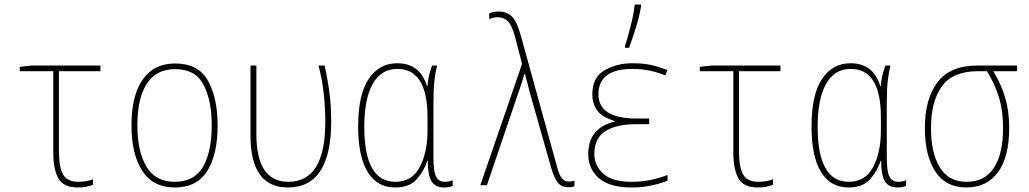

<svg xmlns="http://www.w3.org/2000/svg" viewBox="-20 -817 4540 847"><path d="M390 -2V-26Q362 -15 326 -15Q276 -15 258 -47.5Q240 -80 240 -150V-503H423V-528H120L67 -522V-503H215V-145Q215 -72 237 -31Q259 10 323 10Q362 10 390 -2Z M940 -264Q940 -385 897.5 -461Q855 -537 753 -537Q659 -537 609.5 -466Q560 -395 560 -265Q560 -137 607.5 -63.5Q655 10 751 10Q849 10 894.5 -63Q940 -136 940 -264ZM586 -265Q586 -383 627.5 -447.5Q669 -512 753 -512Q842 -512 878 -443Q914 -374 914 -265Q914 -147 875.5 -81Q837 -15 751 -15Q666 -15 626 -82Q586 -149 586 -265Z M1441 -282Q1441 -348 1433.5 -406.5Q1426 -465 1412 -528H1385Q1402 -465 1408.5 -400.5Q1415 -336 1415 -278Q1415 -15 1252 -15Q1111 -15 1111 -226V-528H1085V-219Q1085 10 1250 10Q1441 10 1441 -282Z M1865 -108H1867Q1867 -45 1883.5 -17.5Q1900 10 1939 10Q1963 10 1977 3V-22Q1962 -15 1942 -15Q1916 -15 1904 -37.5Q1892 -60 1892 -123V-358Q1892 -425 1896.5 -462Q1901 -499 1908 -528H1886Q1878 -506 1872.5 -483.5Q1867 -461 1866 -438H1863Q1833 -538 1732 -538Q1653 -538 1606.5 -469Q1560 -400 1560 -258Q1560 -128 1601.5 -59Q1643 10 1723 10Q1788 10 1820 -28Q1852 -66 1865 -108ZM1587 -258Q1587 -380 1624 -446.5Q1661 -513 1733 -513Q1866 -513 1866 -300V-240Q1866 -146 1832 -80.5Q1798 -15 1724 -15Q1587 -15 1587 -258Z M2514 5V-20Q2504 -16 2490 -16Q2472 -16 2460 -29Q2448 -42 2438 -79L2277 -662Q2260 -724 2237.5 -745Q2215 -766 2180 -766Q2165 -766 2155 -763.5Q2145 -761 2138 -758V-733Q2146 -736 2155 -738.5Q2164 -741 2175 -741Q2204 -741 2221.5 -722Q2239 -703 2252 -655L2283 -535L2099 0H2128L2274 -429Q2279 -445 2284 -460Q2289 -475 2293 -490H2296Q2301 -473 2306 -452.5Q2311 -432 2318 -406L2412 -75Q2425 -31 2441 -11Q2457 9 2488 9Q2498 9 2503.5 8Q2509 7 2514 5Z M2755 -606Q2769 -643 2785 -694.5Q2801 -746 2808 -789V-797H2780Q2776 -757 2762 -702Q2748 -647 2737 -614V-606ZM2925 -20V-45Q2888 -31 2849.5 -23Q2811 -15 2766 -15Q2681 -15 2641.5 -50.5Q2602 -86 2602 -138Q2602 -207 2650 -238Q2698 -269 2784 -269H2844V-294H2790Q2620 -294 2620 -401Q2620 -513 2771 -513Q2811 -513 2848.5 -505Q2886 -497 2915 -484L2924 -508Q2888 -522 2853.5 -530Q2819 -538 2770 -538Q2701 -538 2647 -507Q2593 -476 2593 -401Q2593 -361 2614 -330.5Q2635 -300 2692 -283V-281Q2575 -252 2575 -138Q2575 -72 2622 -31Q2669 10 2766 10Q2816 10 2857.5 0.5Q2899 -9 2925 -20Z M3390 -2V-26Q3362 -15 3326 -15Q3276 -15 3258 -47.5Q3240 -80 3240 -150V-503H3423V-528H3120L3067 -522V-503H3215V-145Q3215 -72 3237 -31Q3259 10 3323 10Q3362 10 3390 -2Z M3865 -108H3867Q3867 -45 3883.5 -17.5Q3900 10 3939 10Q3963 10 3977 3V-22Q3962 -15 3942 -15Q3916 -15 3904 -37.5Q3892 -60 3892 -123V-358Q3892 -425 3896.5 -462Q3901 -499 3908 -528H3886Q3878 -506 3872.5 -483.5Q3867 -461 3866 -438H3863Q3833 -538 3732 -538Q3653 -538 3606.5 -469Q3560 -400 3560 -258Q3560 -128 3601.5 -59Q3643 10 3723 10Q3788 10 3820 -28Q3852 -66 3865 -108ZM3587 -258Q3587 -380 3624 -446.5Q3661 -513 3733 -513Q3866 -513 3866 -300V-240Q3866 -146 3832 -80.5Q3798 -15 3724 -15Q3587 -15 3587 -258Z M4432 -253Q4432 -327 4414 -387Q4396 -447 4362 -503H4467V-528H4293Q4171 -528 4115.5 -454Q4060 -380 4060 -252Q4060 -131 4106 -60.5Q4152 10 4243 10Q4333 10 4382.5 -57Q4432 -124 4432 -253ZM4087 -252Q4087 -369 4135 -436Q4183 -503 4295 -503H4334Q4369 -446 4387 -387Q4405 -328 4405 -253Q4405 -138 4364.5 -76.5Q4324 -15 4244 -15Q4165 -15 4126 -78.5Q4087 -142 4087 -252Z"/></svg>

Font: Noto Sans Mono UI Condensed Thin
Style: Regular
Weight: 250
Width: 3
Designer: Monotype Design team
Foundry: Monotype Imaging Inc.
Version: 1.000